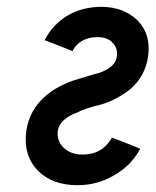

<svg xmlns="http://www.w3.org/2000/svg" viewBox="-20 -532 457 564"><path d="M111 -414Q142 -402 159 -395.5Q176 -389 183 -386Q190 -383 191.5 -382.5Q193 -382 193 -382Q202 -401 221 -412Q241 -423 266 -423Q296 -423 311 -406Q327 -390 323 -365Q319 -335 272 -318Q261 -315 250 -312Q239 -309 228 -305Q159 -288 116 -252Q66 -210 57 -146Q48 -74 93 -29Q135 12 208 12Q266 12 315 -17Q365 -45 392 -95Q361 -108 344 -114.5Q327 -121 319.5 -123.5Q312 -126 310.5 -127Q309 -128 309 -128Q281 -78 223 -78Q187 -78 166 -99Q146 -119 150 -149Q156 -183 208 -202Q219 -208 231.5 -212Q244 -216 257 -220Q290 -227 316.5 -240.5Q343 -254 365 -272Q386 -291 398.5 -314.5Q411 -338 415 -366Q424 -431 385 -471Q345 -511 279 -512Q222 -512 178 -486Q135 -460 111 -414Z"/></svg>

Font: Unageo
Style: Medium-Italic
Weight: 500
Designer: Richard Sepsi
Foundry: Richard Sepsi
Version: Version 2.000